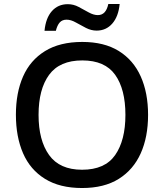

<svg xmlns="http://www.w3.org/2000/svg" viewBox="-20 -936 825 966"><path d="M725 -358Q725 -247 688 -164.5Q651 -82 577.5 -36Q504 10 393 10Q281 10 206.5 -36Q132 -82 96 -165Q60 -248 60 -359Q60 -469 96 -551Q132 -633 206.5 -679Q281 -725 394 -725Q504 -725 577.5 -679.5Q651 -634 688 -551.5Q725 -469 725 -358ZM174 -358Q174 -230 227 -156Q280 -82 393 -82Q508 -82 559.5 -156Q611 -230 611 -358Q611 -487 559.5 -559.5Q508 -632 394 -632Q280 -632 227 -559.5Q174 -487 174 -358ZM204 -781Q210 -845 241 -880Q272 -915 321 -915Q350 -915 376 -901Q402 -887 426.5 -873.5Q451 -860 472 -860Q493 -860 506 -874Q519 -888 525 -916H582Q576 -853 545 -817.5Q514 -782 466 -782Q439 -782 412.5 -795.5Q386 -809 361.5 -823Q337 -837 315 -837Q293 -837 280.5 -823Q268 -809 261 -781Z"/></svg>

Font: Noto Sans Tangsa Medium
Style: Regular
Weight: 500
Version: Version 1.504